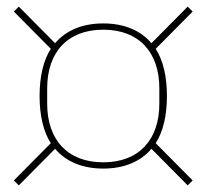

<svg xmlns="http://www.w3.org/2000/svg" viewBox="-20 -640 626 582"><path d="M293 -129C356 -129 406 -150 439 -189L549 -78L564 -93L452 -206C474 -240 486 -289 486 -349C486 -409 474 -458 452 -492L564 -605L549 -620L439 -509C406 -548 356 -569 293 -569C230 -569 180 -548 147 -509L37 -620L22 -605L134 -492C112 -458 100 -409 100 -349C100 -289 112 -240 134 -206L22 -93L37 -78L147 -189C180 -150 230 -129 293 -129ZM293 -148C185 -148 123 -216 123 -326V-372C123 -482 185 -550 293 -550C401 -550 463 -482 463 -372V-326C463 -216 401 -148 293 -148Z"/></svg>

Font: IBM Plex Sans Thai Looped Thin
Style: Regular
Weight: 100
Designer: Mike Abbink, Paul van der Laan, Pieter van Rosmalen, Ben Mitchell, Mark Frömberg
Foundry: Bold Monday
Version: Version 1.1